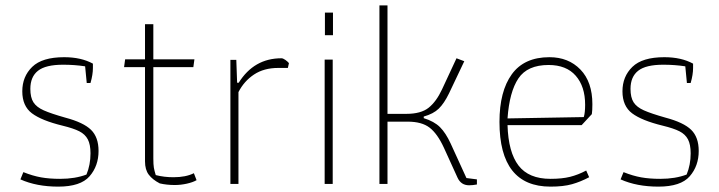

<svg xmlns="http://www.w3.org/2000/svg" viewBox="-20 -685 2679 715"><path d="M56 -17 67 -44Q102 -30 133 -24.5Q164 -19 204 -19Q260 -19 302 -35Q317 -71 317 -114Q317 -147 307 -166Q297 -185 275.5 -196Q254 -207 213 -217Q135 -236 99 -263Q63 -290 63 -345Q63 -400 100 -436Q137 -472 219 -472Q282 -472 326 -448V-432Q326 -407 317 -376H303L297 -438Q258 -444 215 -444Q150 -444 121.5 -421.5Q93 -399 93 -354Q93 -322 104.5 -304Q116 -286 143 -274Q170 -262 223 -247Q291 -229 319 -201.5Q347 -174 347 -123Q347 -67 313.5 -28.5Q280 10 197 10Q116 10 56 -17Z M575 -2Q548 -16 534 -34.5Q520 -53 520 -84V-435H442L446 -464H520V-595H551V-464H704L700 -435H551V-95Q551 -72 553 -60.5Q555 -49 560 -33Q591 -25 626 -25Q672 -25 702 -40L712 -14Q698 -6 675.5 -1Q653 4 631 4Q601 4 575 -2Z M838 -462H860L863 -377H869Q926 -468 1028 -468Q1034 -468 1042.5 -462Q1051 -456 1056 -450L1052 -432H1016Q963 -432 926 -407.5Q889 -383 868 -342V0H838Z M1190 -638H1220V-554H1190ZM1189 -463H1219V0H1189Z M1684 -23 1633 -135Q1609 -187 1580 -209.5Q1551 -232 1498 -232H1423V0H1393V-665H1423V-261H1493Q1548 -261 1576.5 -284Q1605 -307 1626 -352L1680 -468L1709 -457L1652 -337Q1634 -300 1614 -280.5Q1594 -261 1558 -251V-245Q1597 -233 1618.5 -211.5Q1640 -190 1658 -151L1717 -22L1756 -17V2Q1740 5 1727 5Q1697 5 1684 -23Z M1840 -231Q1840 -345 1886 -408.5Q1932 -472 2026 -472Q2097 -472 2141.5 -426Q2186 -380 2186 -297Q2186 -273 2184 -260L2146 -219H1870Q1873 -118 1911 -68.5Q1949 -19 2030 -19Q2073 -19 2103 -26.5Q2133 -34 2163 -50L2174 -25Q2142 -8 2110 1Q2078 10 2030 10Q1840 10 1840 -231ZM2154 -249Q2159 -265 2159 -295Q2159 -363 2124 -403Q2089 -443 2023 -443Q1944 -443 1910.5 -393Q1877 -343 1870 -244Z M2291 -17 2302 -44Q2337 -30 2368 -24.5Q2399 -19 2439 -19Q2495 -19 2537 -35Q2552 -71 2552 -114Q2552 -147 2542 -166Q2532 -185 2510.5 -196Q2489 -207 2448 -217Q2370 -236 2334 -263Q2298 -290 2298 -345Q2298 -400 2335 -436Q2372 -472 2454 -472Q2517 -472 2561 -448V-432Q2561 -407 2552 -376H2538L2532 -438Q2493 -444 2450 -444Q2385 -444 2356.5 -421.5Q2328 -399 2328 -354Q2328 -322 2339.5 -304Q2351 -286 2378 -274Q2405 -262 2458 -247Q2526 -229 2554 -201.5Q2582 -174 2582 -123Q2582 -67 2548.5 -28.5Q2515 10 2432 10Q2351 10 2291 -17Z"/></svg>

Font: Athiti ExtraLight
Style: Regular
Weight: 250
Version: Version 1.032